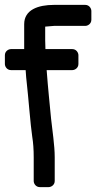

<svg xmlns="http://www.w3.org/2000/svg" viewBox="-43 -726 394 786"><path d="M178 -620H306C317 -620 331 -629 331 -645V-681C331 -692 322 -706 306 -706H178C113 -706 56 -686 56 -627V-546V-525H2C-9 -525 -23 -516 -23 -500V-464C-23 -453 -14 -439 2 -439H62C63 -420 65 -399 67 -382C72 -341 82 -211 89 -166C93 -142 95 -114 95 -82V15C95 26 104 40 120 40H156C167 40 181 31 181 15V-82C181 -132 171 -193 166 -241C160 -306 154 -359 148 -439H253C264 -439 278 -448 278 -464V-500C278 -511 269 -525 253 -525H143C143 -534 142 -548 142 -561V-617Z"/></svg>

Font: Reckless Catfish
Style: Heavy
Weight: 400
Foundry: Cannot Into Space Fonts
Version: Version 0.2894